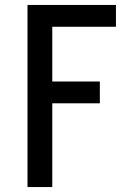

<svg xmlns="http://www.w3.org/2000/svg" viewBox="-20 -755 540 775"><path d="M91 0V-735H448V-647H191V-426H383V-338H191V0Z"/></svg>

Font: Iosevka SS18 Semibold
Style: Regular
Weight: 600
Monospace: yes
Designer: Belleve Invis
Foundry: Belleve Invis
Version: Version 25.1.1; ttfautohint (v1.8.4)